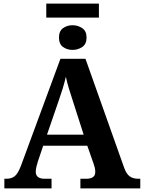

<svg xmlns="http://www.w3.org/2000/svg" viewBox="-20 -1038 793 1058"><path d="M235 -941V-1018H525V-941ZM380 -763Q350 -763 327.5 -779Q305 -795 305 -831Q305 -867 327.5 -883Q350 -899 380 -899Q409 -899 433 -883Q457 -867 457 -831Q457 -795 433 -779Q409 -763 380 -763ZM4 0V-53H16Q43 -53 61 -67Q79 -81 96 -126L313 -714H451L664 -114Q676 -80 694.5 -66.5Q713 -53 741 -53H753V0H423V-53H456Q478 -53 491.5 -61.5Q505 -70 505 -91Q505 -103 502 -115Q499 -127 496 -135L461 -235H218L189 -149Q185 -137 181 -120.5Q177 -104 177 -92Q177 -53 226 -53H264V0ZM239 -296H441L382 -480Q371 -514 360.5 -547.5Q350 -581 343 -615Q335 -581 325.5 -550Q316 -519 304 -485Z"/></svg>

Font: Noto Serif
Style: Bold
Weight: 700
Designer: Monotype Design Team
Foundry: Monotype Imaging Inc.
Version: Version 2.014